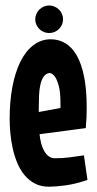

<svg xmlns="http://www.w3.org/2000/svg" viewBox="-20 -686 364 718"><path d="M307.1 -13.2Q261.7 2.4 224.4 7.3Q187 12.2 163.1 12.2Q133.3 12.2 110.8 0.5Q88.4 -11.2 72 -30.8Q55.7 -50.3 44.9 -75.9Q34.2 -101.6 27.8 -129.9Q21.5 -158.2 18.8 -187.3Q16.1 -216.3 16.1 -242.2Q16.1 -306.6 26.4 -361.1Q36.6 -415.5 56.2 -455.1Q75.7 -494.6 104.5 -516.8Q133.3 -539.1 169.9 -539.1Q200.2 -539.1 225.1 -523.9Q250 -508.8 267.6 -477.5Q285.2 -446.3 294.7 -398.2Q304.2 -350.1 304.2 -284.2Q304.2 -265.6 303.5 -246.6Q302.7 -227.5 300.8 -207L127.9 -184.1Q129.9 -166 134 -149.9Q138.2 -133.8 145.3 -121.3Q152.3 -108.9 162.1 -101.6Q171.9 -94.2 186 -94.2Q212.4 -94.2 238.8 -97.4Q265.1 -100.6 293.9 -105ZM125 -267.1 206.1 -282.2V-300.8Q206.1 -342.3 199.7 -365Q193.4 -387.7 186 -398.4Q177.2 -411.1 166 -413.1Q151.9 -411.6 143.6 -399.9Q135.3 -388.2 131.1 -369.9Q127 -351.6 126 -328.6Q125 -305.7 125 -282.2ZM215.8 -613.3Q215.8 -603 211.7 -593.8Q207.5 -584.5 200.4 -577.4Q193.4 -570.3 183.8 -566.4Q174.3 -562.5 163.6 -562.5Q153.3 -562.5 143.8 -566.4Q134.3 -570.3 127.2 -577.4Q120.1 -584.5 116 -593.8Q111.8 -603 111.8 -613.3Q111.8 -624 116 -633.8Q120.1 -643.6 127.2 -650.4Q134.3 -657.2 143.8 -661.4Q153.3 -665.5 163.6 -665.5Q174.3 -665.5 183.8 -661.4Q193.4 -657.2 200.4 -650.4Q207.5 -643.6 211.7 -633.8Q215.8 -624 215.8 -613.3Z"/></svg>

Font: Mouse Memoirs
Style: Regular
Weight: 400
Version: Version 1.000